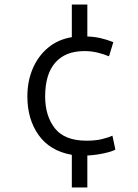

<svg xmlns="http://www.w3.org/2000/svg" viewBox="-20 -713 604 842"><path d="M295 109V-34Q199 -51 149.5 -120.5Q100 -190 100 -290Q100 -357 123.5 -412Q147 -467 190.5 -503.5Q234 -540 295 -550V-693H363V-553Q394 -552 422 -545.5Q450 -539 477 -528L458 -466Q437 -475 409 -482Q381 -489 350 -489Q267 -489 222.5 -438.5Q178 -388 178 -290Q178 -205 220.5 -150.5Q263 -96 360 -96Q400 -96 429.5 -103.5Q459 -111 473 -118L486 -57Q473 -49 437 -41Q401 -33 363 -31V109Z"/></svg>

Font: Ubuntu Sans
Style: Regular
Weight: 400
Designer: Dalton Maag Ltd
Foundry: Dalton Maag Ltd
Version: Version 1.006; ttfautohint (v1.8.4.7-5d5b)